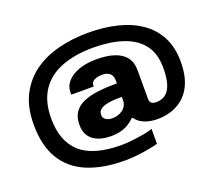

<svg xmlns="http://www.w3.org/2000/svg" viewBox="-139 -894 1403 1244"><g transform="rotate(-20 562.5 -272.0)"><path d="M523 158Q373 158 266 114Q159 70 102 -23Q45 -116 45 -262Q45 -382 88 -465.5Q131 -549 205 -601.5Q279 -654 375.5 -678Q472 -702 578 -702Q685 -702 776.5 -680Q868 -658 936 -611.5Q1004 -565 1042 -493Q1080 -421 1080 -321Q1080 -253 1065 -202.5Q1050 -152 1023.5 -117.5Q997 -83 963 -62Q929 -41 891 -31.5Q853 -22 815 -22Q771 -22 740 -32Q709 -42 690 -56.5Q671 -71 664 -85H656Q637 -66 613.5 -51.5Q590 -37 560 -29Q530 -21 490 -21Q457 -21 427 -28.5Q397 -36 373.5 -52Q350 -68 336.5 -94.5Q323 -121 323 -159Q323 -213 346.5 -246.5Q370 -280 412.5 -298Q455 -316 513.5 -323Q572 -330 643 -330V-348Q643 -369 635.5 -384Q628 -399 612 -407Q596 -415 571 -415Q547 -415 530.5 -409.5Q514 -404 505 -394.5Q496 -385 495 -371V-362H341Q340 -365 340 -369Q340 -373 340 -378Q340 -419 368 -451.5Q396 -484 448 -503Q500 -522 572 -522Q645 -522 695.5 -504.5Q746 -487 772 -452.5Q798 -418 798 -365V-169Q798 -145 810 -136.5Q822 -128 842 -128Q878 -128 904.5 -146.5Q931 -165 945.5 -208Q960 -251 960 -322Q960 -422 912 -483Q864 -544 777.5 -572Q691 -600 577 -600Q449 -600 356.5 -563.5Q264 -527 214.5 -452Q165 -377 165 -261Q165 -103 254.5 -23.5Q344 56 535 56Q566 56 607.5 51.5Q649 47 689 40Q729 33 753 24V127Q723 135 682 142.5Q641 150 599 154Q557 158 523 158ZM538 -127Q557 -127 576 -132.5Q595 -138 610 -149Q625 -160 634 -176.5Q643 -193 643 -215V-237Q588 -237 551.5 -231Q515 -225 496 -211Q477 -197 477 -172Q477 -158 485 -148Q493 -138 507 -132.5Q521 -127 538 -127Z"/></g></svg>

Font: Archivo SemiExpanded Black
Style: Regular
Weight: 900
Width: 6
Designer: Hector Gatti
Foundry: Omnibus-Type
Version: Version 2.001